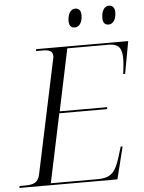

<svg xmlns="http://www.w3.org/2000/svg" viewBox="-74 -955 753 1002"><g transform="rotate(-5 302.5 -453.5)"><path d="M525 -809C548 -809 565 -832 565 -870C565 -896 552 -907 534 -907C508 -907 495 -877 495 -845C495 -819 507 -809 525 -809ZM348 -809C371 -809 388 -832 388 -870C388 -896 376 -907 357 -907C332 -907 318 -877 318 -845C318 -819 330 -809 348 -809ZM-14 0H500L542 -169H532L516 -117C493 -43 473 -10 396 -10H152L228 -370H478L480 -380H231L299 -704H515C576 -704 585 -671 585 -622C585 -602 581 -569 578 -545H588L619 -714H137L135 -704H169C202 -704 223 -698 223 -669C223 -664 222 -658 220 -652L95 -62C86 -19 62 -10 16 -10H-11Z"/></g></svg>

Font: Noto Serif Display Light
Style: Italic
Weight: 300
Italic angle: -12°
Designer: Monotype Design Team
Foundry: Monotype Imaging Inc.
Version: Version 2.009